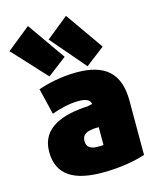

<svg xmlns="http://www.w3.org/2000/svg" viewBox="-187 -970 871 1082"><g transform="rotate(-15 249.0 -428.5)"><path d="M276 25C385 25 475 6 526 -11V-327C526 -488 445 -559 279 -559C184 -559 99 -537 53 -521L90 -368C137 -386 197 -400 248 -400C291 -400 314 -389 318 -364C310 -363 301 -360 291 -358C146 -351 14 -308 14 -166C14 -28 113 25 276 25ZM-55 -772 126 -576 237 -661 82 -882ZM348 -576 459 -661 304 -882 175 -778ZM222 -173C222 -226 280 -228 320 -228V-125C309 -122 306 -123 285 -123C246 -123 222 -137 222 -173Z"/></g></svg>

Font: Repo ExtraBlack
Style: Regular
Weight: 400
Designer: Stefan Peev
Foundry: Context Ltd
Version: Version 001.502